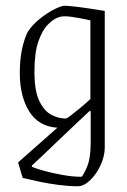

<svg xmlns="http://www.w3.org/2000/svg" viewBox="-20 -472 441 669"><path d="M251 177Q221 177 185.5 172.5Q150 168 117 161Q84 154 59 148L43 94L180 -27Q115 -31 82 -83.5Q49 -136 49 -218Q49 -264 56.5 -299.5Q64 -335 76 -360Q92 -385 118 -406Q144 -427 169 -439.5Q194 -452 205 -452Q215 -452 241.5 -449Q268 -446 297 -441.5Q326 -437 345 -434V42Q345 72 330.5 103.5Q316 135 294 156Q272 177 251 177ZM209 -59Q213 -59 226.5 -69.5Q240 -80 256 -93Q272 -106 283.5 -116.5Q295 -127 295 -127V-401Q260 -409 228.5 -413.5Q197 -418 182 -411Q165 -405 146 -385.5Q127 -366 113.5 -327Q100 -288 100 -222Q100 -155 117 -120Q134 -85 159 -72Q184 -59 209 -59ZM263 144Q268 144 282 112.5Q296 81 296 26V-84L293 -86Q275 -69 246 -42Q217 -15 186.5 14.5Q156 44 130 68.5Q104 93 91 105V109Q101 114 131 122.5Q161 131 197.5 137.5Q234 144 263 144Z"/></svg>

Font: Grenze Gotisch ExtraLight
Style: Regular
Weight: 200
Designer: Renata Polastri
Foundry: Omnibus-Type
Version: Version 1.001